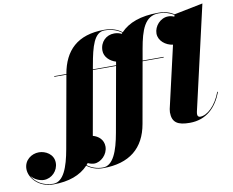

<svg xmlns="http://www.w3.org/2000/svg" viewBox="-305 -904 1572 1298"><g transform="rotate(-10 481.0 -255.0)"><path d="M91 -460V-455.5H174L85.5 40C64 161 29.5 255.5 -41 255.5C-112 255.5 -163.5 218.5 -186 175C-164.5 203.5 -127 219 -98.5 219C-45 219 0 173.5 0 118.5C0 58.5 -56 29 -101 29C-151.5 29 -203 65 -203 126C-203 188 -141 260 -40 260C65.5 260 145.5 230.5 199 173.5C226.5 195 264 210 310 210C490 210 594.5 124.5 623 -38.5L697 -455.5H842V-460H698L712 -540C733.5 -661 763.5 -755.5 859 -755.5C902.5 -755.5 937.5 -743.5 963.5 -726.5L961 -715C947.5 -721 933 -724 920 -724C865.5 -724 822 -673.5 822 -623.5C822 -573.5 869 -536.5 919 -530L821.5 -105C820.5 -99 819 -88 819 -83C819 -12.5 857.5 10 939.5 10C1055.5 10 1125 -63 1163 -163L1158.5 -164.5C1124 -71.5 1063.5 -18.5 1016 -18.5C1003.5 -18.5 997.5 -27 997.5 -37.5C997.5 -42.5 998 -50 999.5 -56L1163 -770L966 -730.5C939 -748 903.5 -760 857.5 -760C736 -760 653 -728.5 599 -672C571.5 -694 532 -710 477.5 -710C292.5 -710 202 -615.5 175 -461.5L174.5 -460ZM362 -490C383.5 -611 408.5 -705.5 479 -705.5C529.5 -705.5 568.5 -690 596 -669C594.5 -667 592.5 -665 590.5 -662.5C575.5 -670 558 -674 540 -674C485.5 -674 442 -633 442 -573.5C442 -530 478 -496.5 520 -484L516 -460H356.5ZM256 169C300.5 169 350 123.5 350 68.5C350 21 315 -7.5 278 -17L356 -455.5H515L435.5 -10C414 111 379.5 205.5 309 205.5C265 205.5 228.5 191 202 170C205.5 166 208.5 162 212 158C227 165 242.5 169 256 169Z"/></g></svg>

Font: Bodoni* 36pt Fatface
Style: Italic
Weight: 900
Italic angle: -13°
Version: Version 2.3